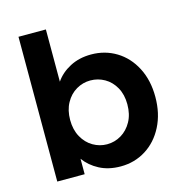

<svg xmlns="http://www.w3.org/2000/svg" viewBox="-110 -839 898 948"><g transform="rotate(-15 339.0 -365.5)"><path d="M209 -473Q236 -513 283.5 -538Q331 -563 392 -563Q463 -563 520.5 -528Q578 -493 611.5 -428.5Q645 -364 645 -279Q645 -194 611.5 -128.5Q578 -63 520.5 -27Q463 9 392 9Q330 9 283.5 -15.5Q237 -40 209 -79V0H69V-740H209ZM502 -279Q502 -329 481.5 -365.5Q461 -402 427.5 -421Q394 -440 355 -440Q317 -440 283.5 -420.5Q250 -401 229.5 -364Q209 -327 209 -277Q209 -227 229.5 -190Q250 -153 283.5 -133.5Q317 -114 355 -114Q394 -114 427.5 -134Q461 -154 481.5 -191Q502 -228 502 -279Z"/></g></svg>

Font: MSTAGE SemiBold
Style: Regular
Weight: 600
Designer: Ninad Kale (Devanagari), Jonny Pinhorn (Latin)
Foundry: Indian Type Foundry
Version: 4.004